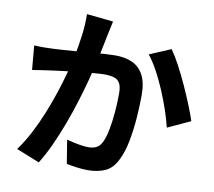

<svg xmlns="http://www.w3.org/2000/svg" viewBox="-90 -909 1179 1059"><g transform="rotate(10 500.0 -379.0)"><path d="M461.6 -789.7Q457.5 -770.8 452.8 -748.3Q448.2 -725.7 443.9 -706.9Q439.5 -684.6 433.8 -657.1Q428 -629.6 422.5 -602.1Q417.1 -574.7 411.2 -548.6Q401 -505.8 385.8 -448.8Q370.7 -391.8 350.6 -326.5Q330.5 -261.3 305.9 -195Q281.2 -128.7 252.9 -66.3Q224.5 -4 193 46.4L62.7 -5.6Q98.1 -53.3 128.3 -111.6Q158.6 -169.9 183.6 -231.7Q208.6 -293.5 228.3 -353.8Q248.1 -414.1 262.2 -465.8Q276.3 -517.6 284.3 -555.2Q298.3 -622.8 306.3 -686.1Q314.4 -749.3 313 -805.2ZM806.4 -696.2Q829.6 -663.6 855.4 -615.3Q881.2 -567 905.8 -513.1Q930.3 -459.2 950.5 -409.2Q970.7 -359.2 982.1 -323.6L855 -264.9Q845.4 -306.9 827.9 -358.6Q810.4 -410.3 787.9 -463.7Q765.4 -517.1 739.5 -564.9Q713.5 -612.7 686.8 -645.4ZM56.1 -584.6Q83.1 -582.8 109.3 -583.2Q135.4 -583.6 163.2 -584.6Q187.3 -585.6 222.4 -588.1Q257.5 -590.6 297.3 -593.7Q337.1 -596.8 377 -600.3Q417 -603.8 451.1 -605.9Q485.2 -608 507.1 -608Q560.5 -608 600.8 -590.5Q641.1 -573 664.4 -531Q687.7 -488.9 687.7 -416.6Q687.7 -358.1 682.5 -289.1Q677.3 -220 665.1 -156.8Q652.9 -93.5 631.1 -50.4Q606.7 2.3 565.3 22Q523.8 41.7 467.2 41.7Q438.4 41.7 405.5 37.5Q372.6 33.3 346.7 27.5L325.4 -104.2Q345.2 -98.8 368.5 -93.9Q391.8 -89 413.4 -86.2Q434.9 -83.4 447.6 -83.4Q472.9 -83.4 491.8 -92.6Q510.6 -101.9 522.6 -126.3Q536.7 -154.6 545.6 -200.8Q554.5 -247.1 558.9 -300.6Q563.4 -354.1 563.4 -403Q563.4 -443.3 552.3 -462.4Q541.2 -481.5 519.4 -487.9Q497.7 -494.4 466.3 -494.4Q443.8 -494.4 404.6 -490.9Q365.4 -487.4 320.9 -482.8Q276.5 -478.2 238.4 -473.3Q200.3 -468.4 179.2 -465.7Q157.7 -462.3 124.4 -457.9Q91.1 -453.4 68.1 -449.1Z"/></g></svg>

Font: Noto Sans JP
Style: Regular
Weight: 100
Designer: Ryoko NISHIZUKA 西塚涼子 (kana, bopomofo & ideographs); Paul D. Hunt (Latin, Greek & Cyrillic); Sandoll Communications 산돌커뮤니
Foundry: Adobe
Version: Version 2.004;hotconv 1.0.118;makeotfexe 2.5.65603